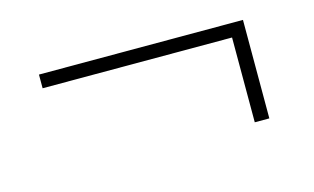

<svg xmlns="http://www.w3.org/2000/svg" viewBox="-43 -419 686 420"><g transform="rotate(-15 300.0 -209.5)"><path d="M492 -98V-290H63V-321H525V-98Z"/></g></svg>

Font: IBM Plex Sans Thai ExtLt
Style: Regular
Weight: 200
Designer: Mike Abbink, Paul van der Laan, Pieter van Rosmalen, Ben Mitchell, Mark Frömberg
Foundry: Bold Monday
Version: Version 1.2